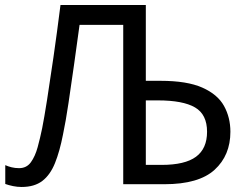

<svg xmlns="http://www.w3.org/2000/svg" viewBox="-20 -734 976 765"><path d="M66 11Q49 11 32 7.5Q15 4 1 -1V-76Q12 -71 26 -67.5Q40 -64 56 -64Q86 -64 103 -87.5Q120 -111 130 -147.5Q140 -184 148 -223Q156 -263 167.5 -336Q179 -409 193 -506Q207 -603 221 -714H561V-412H620Q725 -412 786 -385Q847 -358 872.5 -312Q898 -266 898 -209Q898 -115 835 -57.5Q772 0 635 0H471V-635H297Q287 -561 275.5 -479.5Q264 -398 253 -324Q242 -250 231 -198Q218 -131 199 -84Q180 -37 148.5 -13Q117 11 66 11ZM624 -77Q717 -77 761 -109.5Q805 -142 805 -209Q805 -278 757 -306Q709 -334 609 -334H561V-77Z"/></svg>

Font: Go Noto Current
Style: Regular
Weight: 400
Designer: Monotype Design Team
Foundry: Monotype Imaging Inc.
Version: Version 2.007; ttfautohint (v1.8) -l 8 -r 50 -G 200 -x 14 -D